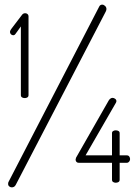

<svg xmlns="http://www.w3.org/2000/svg" viewBox="-20 -788 602 828"><path d="M87 -365Q80 -365 75 -368Q70 -371 70 -378V-674L47 -642Q43 -636 37 -636Q31 -636 27 -640.5Q23 -645 23 -650Q23 -654 26 -659Q29 -664 30 -665L75 -724Q80 -731 89 -731Q94 -731 98.5 -727.5Q103 -724 103 -718V-378Q103 -371 98 -368Q93 -365 87 -365ZM31 20Q25 20 20 16Q15 12 15 5Q15 -1 17 -4L408 -760Q412 -768 421 -768Q427 -768 433 -762.5Q439 -757 439 -749Q439 -744 436 -738L48 9Q45 15 40.5 17.5Q36 20 31 20ZM479 0Q473 0 468 -3Q463 -6 463 -13V-86H319Q313 -86 309.5 -90Q306 -94 306 -100Q306 -102 308 -108L449 -355Q452 -360 456.5 -363Q461 -366 465 -366Q471 -366 476.5 -362Q482 -358 482 -352Q482 -349 480 -345L349 -118H463V-214Q463 -220 468 -223Q473 -226 479 -226Q486 -226 491 -223Q496 -220 496 -214V-118H527Q534 -118 537.5 -113Q541 -108 541 -102Q541 -96 537 -91Q533 -86 527 -86H496V-13Q496 -6 491 -3Q486 0 479 0Z"/></svg>

Font: Dosis ExtraLight ExtraLight
Style: Regular
Weight: 250
Version: Version 3.001; ttfautohint (v1.8.2)